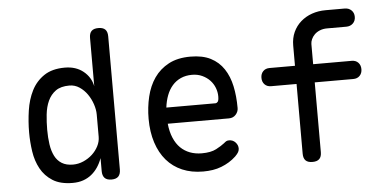

<svg xmlns="http://www.w3.org/2000/svg" viewBox="-51 -839 1902 947"><g transform="rotate(-5 900.0 -365.0)"><path d="M465 10Q442 10 431 -1.5Q420 -13 420 -36V-100Q411 -75 397.5 -55Q384 -35 366 -20.5Q348 -6 325 2Q302 10 273 10Q212 10 174 -14Q136 -38 115 -76.5Q94 -115 87 -162.5Q80 -210 80 -256Q80 -310 88 -364.5Q96 -419 118 -462.5Q140 -506 180 -533Q220 -560 283 -560Q338 -560 374.5 -530.5Q411 -501 420 -456V-695Q420 -718 431 -729Q442 -740 465 -740Q488 -740 499 -729Q510 -718 510 -695V-36Q510 -13 499 -1.5Q488 10 465 10ZM282 -80Q309 -80 334 -91Q359 -102 378 -119.5Q397 -137 408.5 -159.5Q420 -182 420 -206V-316Q420 -340 411 -367Q402 -394 386 -417Q370 -440 347.5 -455Q325 -470 298 -470Q255 -470 230 -452Q205 -434 191.5 -404.5Q178 -375 174 -337.5Q170 -300 170 -262Q170 -223 175 -189.5Q180 -156 192.5 -131.5Q205 -107 227 -93.5Q249 -80 282 -80Z M1059 -132Q1078 -132 1090.5 -118.5Q1103 -105 1103 -88Q1103 -79 1098.5 -70.5Q1094 -62 1082 -50Q1066 -35 1048 -24Q1030 -13 1009.5 -5Q989 3 966.5 6.5Q944 10 919 10Q861 10 815.5 -9.5Q770 -29 738.5 -65.5Q707 -102 690 -154.5Q673 -207 673 -272Q673 -329 685.5 -381.5Q698 -434 725.5 -473.5Q753 -513 797 -536.5Q841 -560 905 -560Q965 -560 1005 -539.5Q1045 -519 1069.5 -482Q1094 -445 1104.5 -395.5Q1115 -346 1115 -287Q1115 -269 1102 -254.5Q1089 -240 1068 -240H765Q769 -200 782 -169.5Q795 -139 815 -119.5Q835 -100 861.5 -90Q888 -80 920 -80Q965 -80 991.5 -94Q1018 -108 1033 -120Q1041 -127 1046 -129.5Q1051 -132 1059 -132ZM765 -320H1009Q1014 -320 1019.5 -326Q1025 -332 1025 -353Q1025 -374 1017 -395Q1009 -416 993.5 -432.5Q978 -449 955.5 -459.5Q933 -470 905 -470Q874 -470 849.5 -459Q825 -448 807.5 -428Q790 -408 779.5 -380.5Q769 -353 765 -320Z M1696 -380H1505V-35Q1505 -12 1494 -1Q1483 10 1460 10Q1437 10 1426 -1Q1415 -12 1415 -35V-380H1289Q1269 -380 1257 -392.5Q1245 -405 1245 -425Q1245 -445 1257 -457.5Q1269 -470 1289 -470H1415V-570Q1415 -607 1428.5 -636.5Q1442 -666 1466 -687Q1490 -708 1521.5 -719Q1553 -730 1589 -730H1684Q1704 -730 1717 -717.5Q1730 -705 1730 -685Q1730 -665 1717 -652.5Q1704 -640 1684 -640H1589Q1569 -640 1553 -633.5Q1537 -627 1526.5 -616.5Q1516 -606 1510.5 -593.5Q1505 -581 1505 -570V-470H1696Q1716 -470 1728 -457.5Q1740 -445 1740 -425Q1740 -405 1728 -392.5Q1716 -380 1696 -380Z"/></g></svg>

Font: Maple Mono NF CN
Style: Regular
Weight: 400
Monospace: yes
Designer: subframe7536
Version: Version 7.000